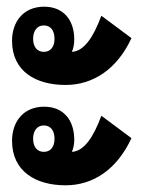

<svg xmlns="http://www.w3.org/2000/svg" viewBox="-20 -573 428 574"><path d="M176 -319C260 -319 331 -368 373 -459L283 -526C259 -461 231 -420 195 -418C200 -430 202 -442 202 -455C202 -514 169 -553 112 -553C49 -553 16 -507 16 -451C16 -359 88 -319 176 -319ZM111 -418C91 -418 79 -433 79 -457C79 -481 91 -497 111 -497C131 -497 143 -482 143 -457C143 -433 131 -418 111 -418ZM176 -19C259 -19 330 -67 373 -160L283 -227C259 -162 231 -121 195 -119C200 -131 202 -143 202 -155C202 -215 169 -254 112 -254C49 -254 16 -208 16 -152C16 -60 88 -19 176 -19ZM111 -119C91 -119 79 -134 79 -158C79 -182 91 -198 111 -198C131 -198 143 -183 143 -158C143 -134 131 -119 111 -119Z"/></svg>

Font: Noto Sans Thai Looped ExtraCondensed ExtraBold
Style: Regular
Weight: 800
Width: 2
Designer: Sasikarn Vongin, Ben Mitchell
Foundry: The Fontpad Ltd
Version: Version 1.001